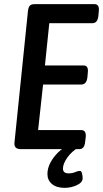

<svg xmlns="http://www.w3.org/2000/svg" viewBox="-20 -720 498 927"><path d="M80 0Q46 0 50 -33L115 -667Q117 -684 123.5 -692Q130 -700 148 -700H436Q461 -700 457 -666L455 -643Q451 -608 426 -608H218L197 -404H383Q408 -404 404 -370L402 -347Q398 -312 373 -312H188L164 -92H372Q397 -92 394 -58L391 -35Q388 0 363 0ZM292 187Q253 187 231 168.5Q209 150 209 120Q209 93 223 66Q237 39 259.5 17Q282 -5 308 -17L362 -10Q327 10 305.5 40Q284 70 284 94Q284 117 311 117Q329 117 343 111Q357 105 365 105Q373 105 376 117.5Q379 130 379 141Q379 161 351 174Q323 187 292 187Z"/></svg>

Font: Asap Condensed Condensed Medium
Style: Italic
Weight: 500
Width: 3
Italic angle: -6°
Designer: Pablo Cosgaya
Foundry: Omnibus-Type
Version: Version 3.001; ttfautohint (v1.8.4.7-5d5b)